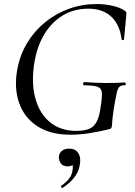

<svg xmlns="http://www.w3.org/2000/svg" viewBox="-20 -656 671 952"><path d="M330 12Q229 12 164 -31Q99 -74 74 -148Q49 -222 66 -313Q79 -384 115 -443.5Q151 -503 204 -546Q257 -589 322 -612.5Q387 -636 459 -636Q501 -636 539.5 -627Q578 -618 600 -602Q607 -596 607 -592Q607 -588 606 -579L595 -461Q594 -457 589 -457Q584 -457 583 -461Q574 -534 531.5 -573.5Q489 -613 418 -613Q348 -613 293 -580.5Q238 -548 201.5 -489Q165 -430 151 -349Q134 -247 155 -169.5Q176 -92 228.5 -49.5Q281 -7 358 -7Q396 -7 420.5 -16.5Q445 -26 459 -52Q473 -78 479 -126Q487 -174 485 -196.5Q483 -219 463 -226Q443 -233 397 -233Q392 -233 392.5 -241Q393 -249 397 -249Q453 -245 500 -244.5Q547 -244 599 -247Q603 -247 603.5 -240Q604 -233 599 -233Q582 -234 573 -226.5Q564 -219 558.5 -194Q553 -169 544 -116Q539 -83 537.5 -67Q536 -51 536 -43.5Q536 -36 534 -28Q533 -22 531 -20Q529 -18 523 -16Q476 -4 425.5 4Q375 12 330 12ZM291 275Q287 277 283.5 272.5Q280 268 284 265Q307 249 321.5 231Q336 213 339 191Q344 167 337 156Q330 145 321 143L351 130Q352 150 342.5 159.5Q333 169 316 169Q292 169 281.5 154Q271 139 272 120Q274 103 287 92Q300 81 323 81Q355 81 369 104.5Q383 128 375 165Q369 198 346.5 226Q324 254 291 275Z"/></svg>

Font: Cormorant Garamond Light Medium
Style: Italic
Weight: 500
Italic angle: -10°
Version: Version 4.001